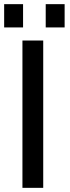

<svg xmlns="http://www.w3.org/2000/svg" viewBox="-71 -906 338 924"><path d="M137 -711V-2H37V-711ZM240 -886V-774H149V-886ZM40 -886V-774H-51V-886Z"/></svg>

Font: Fundamental  Brigade
Style: Regular
Weight: 400
Designer: Peter Wiegel, original typeface by Arno Drescher 1935
Foundry: Peter Wiegel
Version: Version 0.000 2012 initial release